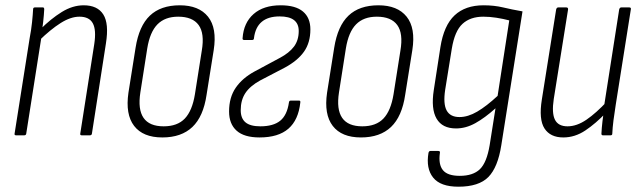

<svg xmlns="http://www.w3.org/2000/svg" viewBox="-20 -511 2420 725"><path d="M289 0Q282 0 283 -6L336 -345Q344 -398 330.5 -423Q317 -448 280 -448Q247 -448 209 -424Q171 -400 127 -357L132 -400Q172 -440 213 -465.5Q254 -491 296 -491Q348 -491 370 -456.5Q392 -422 380 -347L327 -6Q326 0 319 0ZM41 0Q34 0 35 -6L92 -367Q98 -398 101 -427Q104 -456 105 -476Q105 -483 112 -483H142Q147 -483 147 -476Q146 -455 143 -428Q140 -401 137 -382V-375L79 -6Q78 0 71 0Z M593 8Q520 8 486.5 -35.5Q453 -79 465 -161L492 -331Q505 -413 546 -452Q587 -491 659 -491Q731 -491 765.5 -448Q800 -405 787 -322L760 -153Q748 -71 706.5 -31.5Q665 8 593 8ZM598 -34Q650 -34 678 -63.5Q706 -93 716 -155L742 -320Q753 -385 730 -416.5Q707 -448 653 -448Q603 -448 574.5 -419Q546 -390 536 -328L510 -162Q500 -98 522 -66Q544 -34 598 -34Z M960 8Q902 8 873.5 -17.5Q845 -43 845 -90Q845 -143 870 -179.5Q895 -216 941 -241L1036 -292Q1072 -311 1090 -335Q1108 -359 1108 -394Q1108 -449 1036 -449Q949 -449 939 -367Q939 -360 932 -360H902Q895 -360 896 -367Q900 -425 937.5 -458Q975 -491 1040 -491Q1096 -491 1124 -467.5Q1152 -444 1152 -400Q1152 -350 1128 -316Q1104 -282 1056 -256L962 -207Q924 -186 906.5 -159.5Q889 -133 889 -95Q889 -64 907 -49Q925 -34 963 -34Q1012 -34 1038 -55Q1064 -76 1071 -124Q1072 -131 1077 -131H1110Q1115 -131 1114 -124Q1107 -58 1069 -25Q1031 8 960 8Z M1343 8Q1270 8 1236.5 -35.5Q1203 -79 1215 -161L1242 -331Q1255 -413 1296 -452Q1337 -491 1409 -491Q1481 -491 1515.5 -448Q1550 -405 1537 -322L1510 -153Q1498 -71 1456.5 -31.5Q1415 8 1343 8ZM1348 -34Q1400 -34 1428 -63.5Q1456 -93 1466 -155L1492 -320Q1503 -385 1480 -416.5Q1457 -448 1403 -448Q1353 -448 1324.5 -419Q1296 -390 1286 -328L1260 -162Q1250 -98 1272 -66Q1294 -34 1348 -34Z M1806 -491Q1846 -491 1879.5 -483Q1913 -475 1953 -468L1873 37Q1860 121 1824 157.5Q1788 194 1711 194Q1643 194 1615.5 159.5Q1588 125 1598 66Q1600 59 1605 59H1635Q1643 59 1641 67Q1635 110 1652.5 131.5Q1670 153 1716 153Q1766 153 1792 128Q1818 103 1829 37L1851 -102Q1811 -66 1775 -46Q1739 -26 1702 -26Q1650 -26 1628.5 -63Q1607 -100 1618 -171L1643 -333Q1656 -415 1696.5 -453Q1737 -491 1806 -491ZM1715 -69Q1747 -69 1782 -89.5Q1817 -110 1859 -149L1903 -434Q1880 -440 1854.5 -444Q1829 -448 1805 -448Q1756 -448 1726.5 -421Q1697 -394 1686 -327L1661 -172Q1653 -119 1666.5 -94Q1680 -69 1715 -69Z M2107 8Q2058 8 2036 -26Q2014 -60 2026 -135L2080 -475Q2082 -483 2088 -483H2118Q2126 -483 2125 -475L2071 -137Q2063 -84 2075.5 -59Q2088 -34 2123 -34Q2158 -34 2194.5 -59Q2231 -84 2273 -129L2268 -85Q2230 -45 2190.5 -18.5Q2151 8 2107 8ZM2257 0Q2251 0 2251 -6Q2252 -28 2255 -53.5Q2258 -79 2261 -99V-110L2318 -475Q2320 -483 2326 -483H2356Q2364 -483 2362 -475L2305 -115Q2300 -84 2296.5 -56.5Q2293 -29 2292 -6Q2292 0 2285 0Z"/></svg>

Font: Sofia Sans Condensed Light
Style: Italic
Weight: 300
Italic angle: -9°
Version: Version 4.100